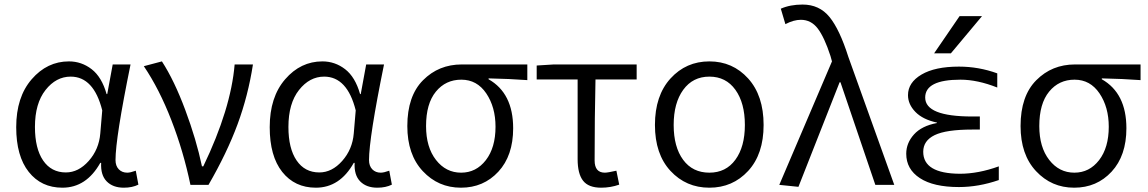

<svg xmlns="http://www.w3.org/2000/svg" viewBox="-20 -829 5147 861"><path d="M259.8 12.7Q165 12.7 108.9 -58.1Q52.7 -128.9 52.7 -258.8Q52.7 -393.6 122.1 -473.6Q191.4 -553.7 289.1 -553.7Q345.7 -553.7 391.1 -518.6Q436.5 -483.4 458 -407.2H460.9L485.4 -540H565.4Q498 -210 498 -111.3Q498 -85 512.7 -69.8Q527.3 -54.7 550.8 -54.7Q564.5 -54.7 588.9 -63.5L600.6 -1Q573.2 12.7 535.2 12.7Q486.3 12.7 458.5 -15.6Q430.7 -43.9 433.6 -98.6H429.7Q367.2 12.7 259.8 12.7ZM275.4 -55.7Q332 -55.7 377.9 -107.4Q423.8 -159.2 429.7 -230.5L438.5 -334Q400.4 -485.4 296.9 -485.4Q231.4 -485.4 184.1 -425.3Q136.7 -365.2 136.7 -259.8Q136.7 -163.1 173.3 -109.4Q210 -55.7 275.4 -55.7Z M915 0H834Q802.7 -150.4 748.5 -290Q694.3 -429.7 625 -532.2L706.1 -553.7Q761.7 -467.8 811 -335.4Q860.4 -203.1 885.7 -83H891.6Q1015.6 -340.8 1032.2 -540H1114.3Q1092.8 -400.4 1045.4 -272Q998 -143.6 915 0Z M1396.5 12.7Q1301.8 12.7 1245.6 -58.1Q1189.5 -128.9 1189.5 -258.8Q1189.5 -393.6 1258.8 -473.6Q1328.1 -553.7 1425.8 -553.7Q1482.4 -553.7 1527.8 -518.6Q1573.2 -483.4 1594.7 -407.2H1597.7L1622.1 -540H1702.1Q1634.8 -210 1634.8 -111.3Q1634.8 -85 1649.4 -69.8Q1664.1 -54.7 1687.5 -54.7Q1701.2 -54.7 1725.6 -63.5L1737.3 -1Q1710 12.7 1671.9 12.7Q1623 12.7 1595.2 -15.6Q1567.4 -43.9 1570.3 -98.6H1566.4Q1503.9 12.7 1396.5 12.7ZM1412.1 -55.7Q1468.8 -55.7 1514.6 -107.4Q1560.5 -159.2 1566.4 -230.5L1575.2 -334Q1537.1 -485.4 1433.6 -485.4Q1368.2 -485.4 1320.8 -425.3Q1273.4 -365.2 1273.4 -259.8Q1273.4 -163.1 1310.1 -109.4Q1346.7 -55.7 1412.1 -55.7Z M1806.6 -263.7Q1806.6 -398.4 1877 -469.2Q1947.3 -540 2050.8 -540H2344.7V-469.7Q2265.6 -475.6 2170.9 -477.5V-473.6Q2281.2 -411.1 2281.2 -253.9Q2281.2 -130.9 2214.8 -59.1Q2148.4 12.7 2046.9 12.7Q1945.3 12.7 1876 -61.5Q1806.6 -135.7 1806.6 -263.7ZM2047.9 -54.7Q2115.2 -54.7 2158.7 -110.8Q2202.1 -167 2202.1 -260.7Q2202.1 -348.6 2160.6 -410.2Q2119.1 -471.7 2048.8 -471.7Q1978.5 -471.7 1934.6 -418Q1890.6 -364.3 1890.6 -263.7Q1890.6 -168.9 1935.1 -111.8Q1979.5 -54.7 2047.9 -54.7Z M2675.8 12.7Q2619.1 12.7 2594.7 -18.6Q2570.3 -49.8 2570.3 -115.2V-472.7H2386.7V-535.2L2463.9 -540H2835V-472.7H2650.4Q2646.5 -304.7 2646.5 -109.4Q2646.5 -54.7 2692.4 -54.7Q2705.1 -54.7 2744.1 -63.5L2756.8 -1Q2717.8 12.7 2675.8 12.7Z M2917 -268.6Q2917 -400.4 2986.8 -477.1Q3056.6 -553.7 3161.1 -553.7Q3265.6 -553.7 3335 -477.1Q3404.3 -400.4 3404.3 -268.6Q3404.3 -137.7 3335 -62.5Q3265.6 12.7 3161.1 12.7Q3056.6 12.7 2986.8 -62.5Q2917 -137.7 2917 -268.6ZM3161.1 -54.7Q3235.4 -54.7 3277.8 -112.8Q3320.3 -170.9 3320.3 -268.6Q3320.3 -367.2 3277.8 -426.3Q3235.4 -485.4 3161.1 -485.4Q3086.9 -485.4 3043.9 -426.3Q3001 -367.2 3001 -268.6Q3001 -169.9 3043.5 -112.3Q3085.9 -54.7 3161.1 -54.7Z M3560.5 8.8 3474.6 0 3710.9 -553.7 3704.1 -578.1Q3676.8 -662.1 3647 -701.2Q3617.2 -740.2 3571.3 -740.2Q3539.1 -740.2 3502 -720.7L3481.4 -790Q3523.4 -808.6 3579.1 -808.6Q3654.3 -808.6 3699.7 -752.9Q3745.1 -697.3 3784.2 -574.2L3990.2 0H3905.3L3749 -460H3745.1Z M4120.1 -148.4Q4120.1 -50.8 4284.2 -49.8Q4367.2 -49.8 4459 -83V-21.5Q4368.2 9.8 4280.3 9.8Q4166 9.8 4105 -30.3Q4043.9 -70.3 4043.9 -139.6Q4043.9 -187.5 4078.6 -226.1Q4113.3 -264.6 4181.6 -277.3V-279.3Q4118.2 -293 4085 -327.1Q4051.8 -361.3 4051.8 -402.3Q4051.8 -459 4112.3 -494.6Q4172.9 -530.3 4280.3 -530.3Q4369.1 -530.3 4452.1 -500V-436.5Q4363.3 -471.7 4287.1 -471.7Q4128.9 -471.7 4128.9 -391.6Q4128.9 -306.6 4339.8 -306.6H4374V-248H4339.8Q4222.7 -248 4171.4 -223.1Q4120.1 -198.2 4120.1 -148.4ZM4283.2 -756.8H4383.8L4244.1 -589.8H4168.9Z M4556.6 -263.7Q4556.6 -398.4 4627 -469.2Q4697.3 -540 4800.8 -540H5094.7V-469.7Q5015.6 -475.6 4920.9 -477.5V-473.6Q5031.2 -411.1 5031.2 -253.9Q5031.2 -130.9 4964.8 -59.1Q4898.4 12.7 4796.9 12.7Q4695.3 12.7 4626 -61.5Q4556.6 -135.7 4556.6 -263.7ZM4797.9 -54.7Q4865.2 -54.7 4908.7 -110.8Q4952.1 -167 4952.1 -260.7Q4952.1 -348.6 4910.6 -410.2Q4869.1 -471.7 4798.8 -471.7Q4728.5 -471.7 4684.6 -418Q4640.6 -364.3 4640.6 -263.7Q4640.6 -168.9 4685.1 -111.8Q4729.5 -54.7 4797.9 -54.7Z"/></svg>

Font: Gen Shin Gothic Normal
Style: Regular
Weight: 300
Designer: [Source Han Sans]
Ryoko NISHIZUKA  (kana & ideographs); Paul D. Hunt (Latin, Greek & Cyrillic); Wenlong ZHANG  (bopomofo
Version: Version 1.002.20150607